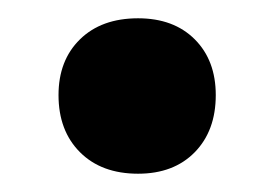

<svg xmlns="http://www.w3.org/2000/svg" viewBox="-20 -373 300 210"><path d="M131 -183Q91 -183 67.5 -206.5Q44 -230 44 -269Q44 -307 67.5 -330Q91 -353 131 -353Q170 -353 193 -330Q216 -307 216 -269Q216 -230 193 -206.5Q170 -183 131 -183Z"/></svg>

Font: Nunito ExtraBold
Style: Regular
Weight: 800
Designer: Vernon Adams
Foundry: Vernon Adams
Version: Version 3.602